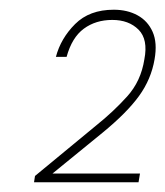

<svg xmlns="http://www.w3.org/2000/svg" viewBox="-20 -727 340 395"><path d="M50 -352 52 -365 178 -469Q213 -497 241.5 -528.5Q270 -560 277 -605Q285 -646 265 -666Q245 -686 211 -686Q177 -686 152.5 -668Q128 -650 117 -610H95Q105 -648 134.5 -677.5Q164 -707 214 -707Q242 -707 263 -695.5Q284 -684 294 -661.5Q304 -639 298 -605Q291 -564 266 -529.5Q241 -495 191 -454L88 -370H268L265 -352Z"/></svg>

Font: DM Sans 11pt Thin
Style: Italic
Weight: 250
Italic angle: -10°
Version: Version 4.004;gftools[0.9.30]